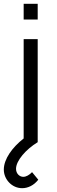

<svg xmlns="http://www.w3.org/2000/svg" viewBox="-44 -745 298 1006"><path d="M80 -642.5H153.5V-725H80ZM-24 143.5C-24 195 18.5 241 72 241C102.5 241 134 226 156.5 196.5L124 157C110 171.5 93.5 181.5 78 181.5C58 181.5 40 164.5 40 139.5C40 96.5 92.5 37 153.5 0V-540H80V-19.5C20 27.5 -24 88.5 -24 143.5Z"/></svg>

Font: Eudonet
Style: Regular
Weight: 400
Designer: Mikhail Sharanda
Foundry: Mikhail Sharanda
Version: Version 4.503;Glyphs 3.1.2 (3151)